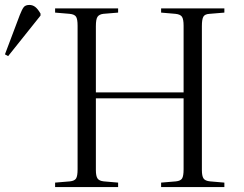

<svg xmlns="http://www.w3.org/2000/svg" viewBox="-164 -757 986 777"><path d="M59 0V-18L119 -23Q138 -25 144 -35Q150 -45 150 -72V-653Q150 -679 144 -689Q138 -699 118 -701L59 -706V-723H314V-706L254 -701Q238 -699 231 -689.5Q224 -680 224 -651V-383H579V-653Q579 -679 572.5 -689Q566 -699 546 -701L488 -706V-723H744V-706L684 -701Q665 -700 659 -689.5Q653 -679 653 -651V-69Q653 -45 659.5 -35Q666 -25 686 -23L744 -18V0H488V-18L548 -23Q567 -25 573 -35Q579 -45 579 -72V-359H224V-69Q224 -45 230.5 -35Q237 -25 256 -23L314 -18V0ZM-131 -530 -144 -537 -84 -696Q-75 -719 -68 -728Q-61 -737 -45 -737Q-32 -737 -21.5 -729Q-11 -721 0 -702V-694Z"/></svg>

Font: Literata 60pt Light
Style: Regular
Weight: 300
Designer: Latin by Veronika Burian and Jose Scaglione. Greek by Irene Vlachou. Cyrillic by Vera Evstafieva.
Foundry: TypeTogether
Version: Version 3.103;gftools[0.9.29]